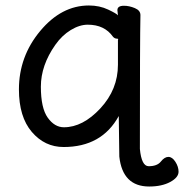

<svg xmlns="http://www.w3.org/2000/svg" viewBox="-20 -512 671 700"><path d="M213 -48Q282 -48 346 -117Q410 -186 410 -276V-367L411 -369Q411 -371 407 -371Q398 -371 392 -378Q361 -422 300 -422Q270 -422 238 -402.5Q206 -383 182 -349Q129 -274 129 -196Q129 -118 154 -83Q179 -48 213 -48ZM524 168Q427 168 415 59L413 -89Q351 24 212 24Q143 24 96 -31Q49 -86 49 -186Q49 -306 126.5 -399Q204 -492 304 -492Q343 -492 374.5 -477Q406 -462 410 -456L408 -475Q408 -491 432 -491Q451 -491 471.5 -482.5Q492 -474 492 -457Q490 -368 490 31Q496 94 522 94Q553 94 566.5 77Q580 60 594 60Q608 60 619.5 78Q631 96 631 114Q631 135 600.5 151.5Q570 168 524 168Z"/></svg>

Font: LXGW WenKai Lite Medium
Style: Regular
Weight: 500
Designer: LXGW / Fontworks Inc.
Foundry: LXGW / Fontworks Inc.
Version: Version 1.511; March 25, 2025